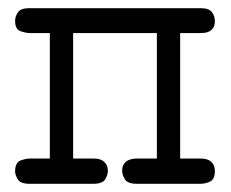

<svg xmlns="http://www.w3.org/2000/svg" viewBox="-20 -450 565 470"><path d="M17 -30Q17 -52 30 -57Q43 -62 54 -62H102V-369H54Q44 -369 30.5 -373.5Q17 -378 17 -399Q17 -410 24 -420Q31 -430 52 -430H471Q492 -430 499 -420Q506 -410 506 -399Q506 -388 502 -382Q498 -376 492 -373Q486 -370 479.5 -369.5Q473 -369 468 -369H421V-62H468Q472 -62 478.5 -61.5Q485 -61 491 -58Q497 -55 501.5 -48.5Q506 -42 506 -31Q506 -12 495 -6Q484 0 469 0H316Q292 0 285.5 -11.5Q279 -23 279 -31Q279 -42 283 -48Q287 -54 292.5 -57Q298 -60 304.5 -61Q311 -62 316 -62H364V-369H159V-62H206Q210 -62 216.5 -61.5Q223 -61 229 -58Q235 -55 239.5 -48.5Q244 -42 244 -31Q244 -22 237.5 -11Q231 0 207 0H54Q30 0 23.5 -11Q17 -22 17 -30Z"/></svg>

Font: CMU Typewriter Custom
Style: Regular
Weight: 500
Monospace: yes
Version: Version 0.7.0